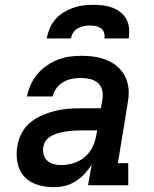

<svg xmlns="http://www.w3.org/2000/svg" viewBox="-20 -770 640 798"><path d="M203 8Q169 8 136 -2Q103 -12 81 -36Q59 -60 52.5 -94Q46 -128 52 -162Q56 -189 69.5 -215.5Q83 -242 105.5 -260.5Q128 -279 154.5 -290.5Q181 -302 208.5 -309Q236 -316 263.5 -318Q291 -320 318 -320H399L406 -358Q409 -377 404.5 -395.5Q400 -414 386.5 -425.5Q373 -437 354.5 -441.5Q336 -446 317 -446Q299 -446 280 -442.5Q261 -439 244 -429.5Q227 -420 215 -404Q203 -388 199 -369H92Q97 -394 107.5 -417.5Q118 -441 134.5 -461Q151 -481 173 -496.5Q195 -512 219 -521.5Q243 -531 268 -534.5Q293 -538 317 -538Q338 -538 359 -536Q380 -534 399.5 -528.5Q419 -523 437 -514Q455 -505 469.5 -492Q484 -479 494.5 -462Q505 -445 510 -425.5Q515 -406 515 -385Q515 -364 511 -343L470 -92H513V0H346L361 -86Q348 -65 331 -47Q314 -29 293.5 -16Q273 -3 250 2.5Q227 8 204 8Q204 8 204 8Q204 8 203 8ZM234 -84Q260 -84 286 -92Q312 -100 333 -118Q354 -136 365.5 -161Q377 -186 381 -212L384 -228H318Q306 -228 295 -227.5Q284 -227 272.5 -226Q261 -225 250 -223Q239 -221 227.5 -218Q216 -215 205 -210.5Q194 -206 184 -199Q174 -192 168 -181.5Q162 -171 160 -160Q157 -144 161 -128.5Q165 -113 176 -102.5Q187 -92 202.5 -88Q218 -84 234 -84ZM174 -610Q178 -631 186.5 -651.5Q195 -672 209.5 -689Q224 -706 243.5 -718Q263 -730 284 -737.5Q305 -745 326 -747.5Q347 -750 368 -750Q389 -750 409 -747.5Q429 -745 447.5 -738Q466 -731 481.5 -718.5Q497 -706 506 -689Q515 -672 516.5 -651.5Q518 -631 515 -610H414Q416 -622 412.5 -634Q409 -646 399.5 -652.5Q390 -659 378 -661.5Q366 -664 354 -664Q341 -664 328 -661.5Q315 -659 303.5 -652.5Q292 -646 284.5 -634.5Q277 -623 275 -610Z"/></svg>

Font: Iosevka Curly Slab SmBdExObl
Style: Regular
Weight: 600
Width: 7
Italic angle: -9°
Monospace: yes
Designer: Belleve Invis
Foundry: Belleve Invis
Version: Version 11.1.0; ttfautohint (v1.8.3)